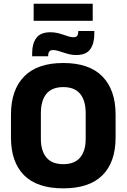

<svg xmlns="http://www.w3.org/2000/svg" viewBox="-20 -989 675 1024"><path d="M159.5 -878V-969H474.5V-878ZM317.5 15.5Q178 15.5 108.2 -54.5Q38.5 -124.5 38.5 -256V-377.5Q38.5 -509.5 108.8 -581.2Q179 -653 317.5 -653Q456 -653 526.2 -581.2Q596.5 -509.5 596.5 -377.5V-256Q596.5 -124.5 526.5 -54.5Q456.5 15.5 317.5 15.5ZM317.5 -113.5Q378 -113.5 407.5 -149Q437 -184.5 437 -248.5V-385.5Q437 -452.5 407.5 -488.5Q378 -524.5 317.5 -524.5Q257 -524.5 227.5 -488.5Q198 -452.5 198 -385.5V-248.5Q198 -184.5 227.5 -149Q257 -113.5 317.5 -113.5ZM386 -695.5Q367.5 -695.5 350.5 -699.5Q333.5 -703.5 318 -708.8Q302.5 -714 288.8 -718Q275 -722 263 -722Q248.5 -722 242.8 -714.2Q237 -706.5 237 -691V-689H151.5V-707Q151.5 -755.5 173.5 -786.2Q195.5 -817 249.5 -817Q268.5 -817 285.8 -813Q303 -809 318 -803.8Q333 -798.5 346.5 -794.5Q360 -790.5 372 -790.5Q386.5 -790.5 391.8 -798.2Q397 -806 397.5 -821.5V-823.5H483V-807Q483 -757 461.2 -726.2Q439.5 -695.5 386 -695.5Z"/></svg>

Font: Anek Latin
Style: Bold
Weight: 700
Designer: Yesha Goshar
Foundry: Ek Type
Version: Version 1.003